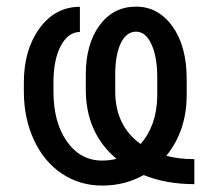

<svg xmlns="http://www.w3.org/2000/svg" viewBox="-20 -559 643 589"><path d="M576.2 5.9Q489.3 5.9 420.9 -22Q363.3 10.3 293.5 10.3Q225.1 10.3 170.2 -26.1Q115.2 -62.5 84.2 -129.4Q53.2 -196.3 53.2 -277.8V-306.2Q53.2 -406.2 101.3 -472.2Q149.4 -538.1 225.1 -538.1V-460.9Q189.5 -460.9 166.7 -418.7Q144 -376.5 144 -305.2V-277.8Q144 -183.6 185.3 -125Q226.6 -66.4 293.5 -66.4Q315.9 -66.4 337.4 -71.8Q243.2 -150.9 243.2 -284.2V-330.1Q243.2 -423.8 285.4 -481.2Q327.6 -538.6 397.5 -538.6Q465.8 -538.6 509.3 -477.8Q552.7 -417 552.7 -316.4V-268.6Q552.7 -157.7 490.2 -81.1Q528.8 -70.8 576.2 -70.8ZM333.5 -278.3Q333.5 -173.8 411.1 -117.2Q460.9 -173.3 462.4 -264.2V-321.3Q462.4 -384.8 444.6 -423.3Q426.8 -461.9 397.5 -461.9Q368.2 -461.9 351.1 -427.5Q334 -393.1 333.5 -333.5Z"/></svg>

Font: APIMedia Roboto
Style: Regular
Weight: 400
Designer: Google
Version: Version 2.137; 2017